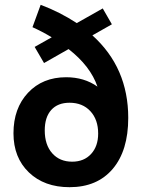

<svg xmlns="http://www.w3.org/2000/svg" viewBox="-20 -769 602 798"><path d="M269 9Q164 9 100 -52.5Q36 -114 36 -215Q36 -319 96.5 -383.5Q157 -448 255 -448Q330 -448 385 -409Q356 -494 265 -565L163 -507L124 -574L195 -614Q155 -638 115 -656L149 -749Q229 -719 299 -673L407 -734L445 -668L364 -622Q513 -488 513 -279Q513 -143 448.5 -67Q384 9 269 9ZM280 -97Q329 -97 358.5 -129Q388 -161 388 -214Q388 -272 355.5 -307Q323 -342 269 -342Q220 -342 193 -312Q166 -282 166 -227Q166 -167 197 -132Q228 -97 280 -97Z"/></svg>

Font: Cantarell
Style: Bold
Weight: 700
Designer: Dave Crossland, Nikolaus Waxweiler, Florian Fecher, Jacques Le Bailly, Eben Sorkin, Alexei Vanyashin, Alexios Zavras, Em
Version: Version 0.303